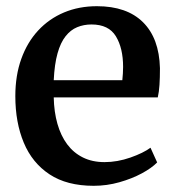

<svg xmlns="http://www.w3.org/2000/svg" viewBox="-20 -589 568 620"><path d="M282.5 11Q196 11 140 -26Q84 -63 56.8 -128.2Q29.5 -193.5 29.5 -278.5Q29.5 -345.5 48.8 -399Q68 -452.5 103.2 -490.5Q138.5 -528.5 186.8 -548.8Q235 -569 293 -569Q389.5 -569 441.8 -517.2Q494 -465.5 496.5 -369Q496.5 -338 495 -315Q493.5 -292 489.5 -274.5H153.5Q154.5 -227.5 165.5 -189Q176.5 -150.5 197 -123Q217.5 -95.5 247.8 -80.5Q278 -65.5 317.5 -65.5Q359 -65.5 401 -80.2Q443 -95 466 -112L487.5 -64.5Q470 -46.5 438 -29.2Q406 -12 365.5 -0.5Q325 11 282.5 11ZM153.5 -330H375Q376 -339.5 376.8 -351.5Q377.5 -363.5 377.5 -373Q377.5 -433.5 354.2 -471.8Q331 -510 275.5 -510Q250.5 -510 229.2 -501.2Q208 -492.5 191.8 -472Q175.5 -451.5 165.8 -416.8Q156 -382 153.5 -330Z"/></svg>

Font: Merriweather 20pt SemiBold
Style: Regular
Weight: 600
Version: Version 2.100